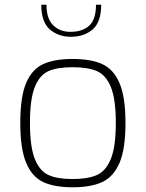

<svg xmlns="http://www.w3.org/2000/svg" viewBox="-20 -788 618 814"><path d="M66 -267Q66 -378 91 -436.5Q116 -495 163.5 -516.5Q211 -538 288 -538Q365 -538 413 -516.5Q461 -495 486.5 -436Q512 -377 512 -267Q512 -156 486.5 -97Q461 -38 413 -16Q365 6 288 6Q211 6 163.5 -16Q116 -38 91 -97.5Q66 -157 66 -267ZM471 -267Q471 -368 450 -419Q429 -470 391 -486.5Q353 -503 288 -503Q223 -503 185.5 -486.5Q148 -470 127.5 -419Q107 -368 107 -267Q107 -166 127.5 -114.5Q148 -63 185.5 -46Q223 -29 288 -29Q353 -29 391 -46Q429 -63 450 -114.5Q471 -166 471 -267ZM155 -768H177Q177 -709 205.5 -681Q234 -653 278 -653Q330 -653 358.5 -679.5Q387 -706 387 -768H409Q409 -694 372.5 -663Q336 -632 281 -632Q227 -632 191 -663.5Q155 -695 155 -768Z"/></svg>

Font: Exo ExtraLight
Style: Regular
Weight: 275
Designer: Natanael Gama
Foundry: Natanael Gama
Version: Version 1.500; ttfautohint (v1.6)